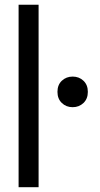

<svg xmlns="http://www.w3.org/2000/svg" viewBox="-20 -778 414 798"><path d="M57.3 0V-758.4H140.4V0ZM282 -332.5Q255 -332.5 236.9 -350Q218.8 -367.6 218.8 -396.2Q218.8 -425.4 237.1 -442.5Q255.4 -459.7 282 -459.7Q308.6 -459.7 326.8 -442.5Q345.1 -425.3 345.1 -396.2Q345.1 -367.2 326.8 -349.9Q308.6 -332.5 282 -332.5Z"/></svg>

Font: Russolo 10pt ExtraLight
Style: Regular
Weight: 200
Designer: Micah Stupak-Hahn
Version: Version 1.000